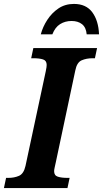

<svg xmlns="http://www.w3.org/2000/svg" viewBox="-42 -959 525 979"><path d="M-22 0 -11 -52H1Q31 -52 55 -62.5Q79 -73 88 -113L191 -594Q194 -607 195 -615.5Q196 -624 196 -628Q196 -650 177.5 -656Q159 -662 129 -662H117L128 -714H453L442 -662H430Q399 -662 374.5 -651.5Q350 -641 342 -600L242 -129Q239 -115 236.5 -104Q234 -93 234 -86Q234 -64 253 -58Q272 -52 301 -52H313L302 0ZM166 -784Q176 -822 199 -857.5Q222 -893 256 -916Q290 -939 335 -939Q397 -939 428.5 -896.5Q460 -854 463 -784H400Q397 -819 376.5 -835.5Q356 -852 323 -852Q290 -852 264.5 -836Q239 -820 225 -784Z"/></svg>

Font: Noto Serif SemiCondensed
Style: Bold Italic
Weight: 700
Width: 4
Italic angle: -12°
Designer: Monotype Design Team
Foundry: Monotype Imaging Inc.
Version: Version 2.014